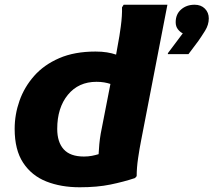

<svg xmlns="http://www.w3.org/2000/svg" viewBox="-20 -780 903 812"><path d="M551 -27Q503 -11 447 0.5Q391 12 317 12Q238 12 176 -12.5Q114 -37 78 -91.5Q42 -146 42 -235Q42 -296 62.5 -354Q83 -412 124.5 -459Q166 -506 230.5 -534Q295 -562 384 -562Q411 -562 432.5 -558.5Q454 -555 471 -549L479 -594Q485 -624 491 -669Q497 -714 496 -749L503 -760H688L577 -187Q570 -152 564 -111Q558 -70 558 -35ZM222 -235Q222 -179 249.5 -148.5Q277 -118 335 -118Q353 -118 368.5 -121Q384 -124 397 -128Q398 -148 400 -170Q402 -192 406 -215L447 -425Q435 -429 420.5 -431.5Q406 -434 388 -434Q312 -434 267 -379Q222 -324 222 -235ZM753 -639Q742 -644 732.5 -656Q723 -668 723 -686Q723 -720 746 -740Q769 -760 803 -760Q830 -760 846.5 -743.5Q863 -727 863 -702Q863 -675 847 -649.5Q831 -624 819 -607L777 -551H690V-555Z"/></svg>

Font: Kufam
Style: Bold Italic
Weight: 700
Italic angle: -11°
Designer: Artur Schmal
Foundry: Original Type
Version: Version 1.301; ttfautohint (v1.8.3)